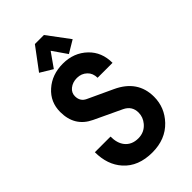

<svg xmlns="http://www.w3.org/2000/svg" viewBox="-279 -1038 1144 1144"><g transform="rotate(-45 293.0 -466.0)"><path d="M254.4 -942.4H330.6L434.1 -803.7L355.5 -756.8L292.5 -847.7L228.5 -756.8L150.9 -803.7ZM51.3 -233.9H183.1Q183.1 -178.7 208.5 -146.5Q238.3 -108.9 293 -108.9Q344.2 -108.9 376.5 -147Q402.8 -178.2 402.8 -216.8Q402.8 -272 351.6 -296.4L179.7 -377.4Q74.7 -426.8 74.7 -549.3Q74.7 -632.8 135.7 -687Q197.3 -742.2 289.6 -742.2Q381.8 -742.2 443.4 -683.1Q502.4 -626.5 502.4 -536.1H376.5Q376 -575.2 352.1 -597.7Q326.2 -622.6 288.6 -622.6Q252 -622.6 226.6 -602.1Q203.1 -583 203.1 -553.7Q203.1 -509.8 241.2 -492.2L397.9 -419.4Q534.7 -356 534.7 -218.3Q534.7 -127.9 471.2 -61Q403.8 9.8 293 9.8Q174.8 9.8 110.4 -62.5Q51.3 -128.4 51.3 -233.9Z"/></g></svg>

Font: Consola Mono
Style: Bold
Weight: 700
Monospace: yes
Designer: Wojciech Kalinowski "wmk69" (wmk69@o2.pl)
Foundry: Wojciech Kalinowski "wmk69" (wmk69@o2.pl)
Version: Version 2.1.0